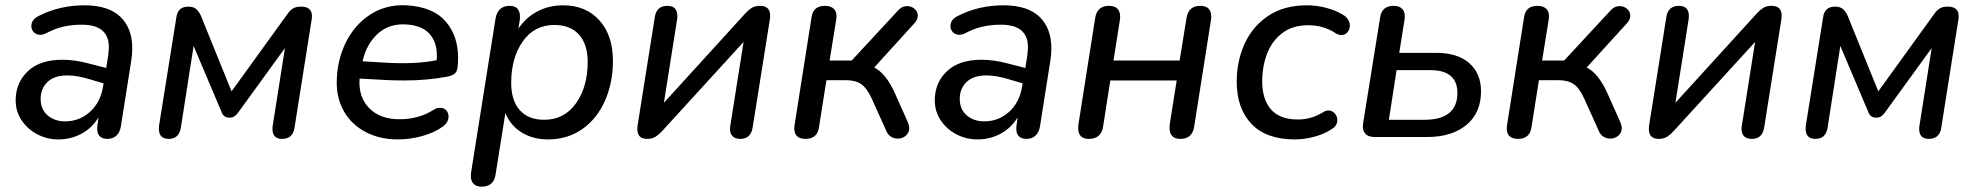

<svg xmlns="http://www.w3.org/2000/svg" viewBox="-20 -516 7441 723"><path d="M39 -138Q39 -204 84.5 -247.5Q130 -291 215 -291Q262 -291 314 -277L380 -260L388 -311Q390 -331 390 -338Q390 -423 288 -423Q250 -423 218 -415.5Q186 -408 154 -391Q142 -385 132 -385Q117 -385 107.5 -394.5Q98 -404 98 -418Q98 -443 128 -457Q205 -496 298 -496Q388 -496 433 -453Q478 -410 478 -334Q478 -309 474 -286L435 -39Q431 -17 418 -5Q405 7 384 7Q366 7 356 -2.5Q346 -12 346 -31Q346 -40 347 -45L351 -74Q326 -33 286 -12Q246 9 200 9Q157 9 120 -10.5Q83 -30 61 -63.5Q39 -97 39 -138ZM225 -59Q279 -59 318.5 -94.5Q358 -130 368 -190L370 -202L323 -216Q272 -232 234 -232Q184 -232 158.5 -207Q133 -182 133 -144Q133 -104 159.5 -81.5Q186 -59 225 -59Z M579 -43 644 -450Q649 -491 689 -491Q708 -491 718 -482.5Q728 -474 736 -458L852 -172L1063 -464Q1072 -477 1083 -484Q1094 -491 1114 -491Q1160 -491 1154 -445L1089 -35Q1083 7 1042 7Q1024 7 1015 -2.5Q1006 -12 1006 -30Q1006 -38 1007 -43L1053 -335L876 -91Q870 -83 863 -78Q856 -73 844 -73Q821 -73 814 -95L709 -343L661 -35Q654 7 615 7Q573 7 579 -43Z M1248 -204Q1248 -285 1281 -353.5Q1314 -422 1374 -461Q1434 -500 1511 -496Q1611 -490 1658 -435.5Q1705 -381 1705 -299Q1705 -275 1703 -262Q1701 -245 1690.5 -237.5Q1680 -230 1662 -227Q1588 -213 1501 -213Q1446 -213 1373 -218L1334 -220Q1329 -151 1370 -109Q1411 -67 1484 -67Q1557 -67 1612 -102Q1624 -110 1638 -110Q1652 -110 1660.5 -100.5Q1669 -91 1669 -77Q1669 -55 1647 -39Q1615 -16 1569 -3.5Q1523 9 1479 9Q1410 9 1357.5 -18.5Q1305 -46 1276.5 -94.5Q1248 -143 1248 -204ZM1381 -283Q1449 -278 1500 -278Q1566 -278 1624 -289Q1625 -296 1625 -308Q1625 -358 1597 -389Q1569 -420 1510 -424Q1444 -428 1401.5 -388Q1359 -348 1346 -287V-285Z M1753 147Q1753 138 1754 133L1846 -446Q1854 -494 1900 -494Q1919 -494 1928.5 -483.5Q1938 -473 1938 -453Q1938 -444 1937 -439L1932 -408Q1960 -450 2003.5 -473Q2047 -496 2101 -496Q2186 -496 2237 -439.5Q2288 -383 2288 -287Q2288 -205 2258.5 -137.5Q2229 -70 2173.5 -30.5Q2118 9 2043 9Q1988 9 1945.5 -16.5Q1903 -42 1883 -90L1846 142Q1839 187 1793 187Q1774 187 1763.5 176.5Q1753 166 1753 147ZM2193 -283Q2193 -350 2160 -386Q2127 -422 2068 -422Q1992 -422 1948.5 -360Q1905 -298 1905 -204Q1905 -137 1937.5 -101Q1970 -65 2029 -65Q2105 -65 2149 -127Q2193 -189 2193 -283Z M2380 -30Q2380 -40 2381 -44L2446 -453Q2453 -494 2493 -494Q2515 -494 2524 -481Q2533 -468 2530 -445L2480 -129L2787 -466Q2799 -479 2811 -486.5Q2823 -494 2842 -494Q2880 -494 2880 -457Q2880 -448 2879 -443L2814 -35Q2807 7 2768 7Q2749 7 2739 -2.5Q2729 -12 2729 -30Q2729 -38 2730 -42L2780 -358L2473 -22Q2461 -9 2448.5 -1Q2436 7 2417 7Q2380 7 2380 -30Z M2972 -45 3036 -451Q3042 -494 3086 -494Q3110 -494 3121.5 -481Q3133 -468 3129 -443L3104 -288H3187L3363 -478Q3377 -493 3396 -493Q3412 -493 3424 -482.5Q3436 -472 3436 -457Q3436 -442 3423 -428L3272 -262Q3316 -239 3348 -169L3399 -55Q3404 -42 3404 -34Q3404 -16 3391 -5Q3378 6 3360 6Q3347 6 3335.5 -1Q3324 -8 3318 -22L3262 -146Q3244 -185 3222.5 -199.5Q3201 -214 3166 -214H3092L3064 -37Q3058 7 3013 7Q2989 7 2978.5 -6.5Q2968 -20 2972 -45Z M3500 -138Q3500 -204 3545.5 -247.5Q3591 -291 3676 -291Q3723 -291 3775 -277L3841 -260L3849 -311Q3851 -331 3851 -338Q3851 -423 3749 -423Q3711 -423 3679 -415.5Q3647 -408 3615 -391Q3603 -385 3593 -385Q3578 -385 3568.5 -394.5Q3559 -404 3559 -418Q3559 -443 3589 -457Q3666 -496 3759 -496Q3849 -496 3894 -453Q3939 -410 3939 -334Q3939 -309 3935 -286L3896 -39Q3892 -17 3879 -5Q3866 7 3845 7Q3827 7 3817 -2.5Q3807 -12 3807 -31Q3807 -40 3808 -45L3812 -74Q3787 -33 3747 -12Q3707 9 3661 9Q3618 9 3581 -10.5Q3544 -30 3522 -63.5Q3500 -97 3500 -138ZM3686 -59Q3740 -59 3779.5 -94.5Q3819 -130 3829 -190L3831 -202L3784 -216Q3733 -232 3695 -232Q3645 -232 3619.5 -207Q3594 -182 3594 -144Q3594 -104 3620.5 -81.5Q3647 -59 3686 -59Z M4040 -34Q4040 -43 4041 -48L4104 -448Q4111 -494 4156 -494Q4180 -494 4190.5 -480Q4201 -466 4197 -440L4173 -288H4422L4448 -448Q4455 -494 4500 -494Q4541 -494 4541 -453Q4541 -445 4540 -440L4477 -40Q4470 7 4425 7Q4384 7 4384 -35Q4384 -44 4385 -49L4411 -213H4161L4134 -40Q4127 7 4080 7Q4040 7 4040 -34Z M4637 -209Q4637 -284 4666 -349.5Q4695 -415 4754.5 -455.5Q4814 -496 4902 -496Q4938 -496 4974 -486.5Q5010 -477 5036 -461Q5050 -453 5056.5 -442Q5063 -431 5063 -420Q5063 -405 5054 -394.5Q5045 -384 5031 -384Q5022 -384 5011 -390Q4965 -421 4906 -421Q4847 -421 4808 -391Q4769 -361 4751 -313Q4733 -265 4733 -210Q4733 -142 4766 -104Q4799 -66 4868 -66Q4919 -66 4965 -95Q4973 -100 4983 -100Q4996 -100 5006 -89Q5016 -78 5016 -64Q5016 -43 4995 -30Q4969 -12 4930.5 -1.5Q4892 9 4856 9Q4748 9 4692.5 -49.5Q4637 -108 4637 -209Z M5113 -52 5177 -450Q5183 -494 5228 -494Q5251 -494 5262 -480.5Q5273 -467 5269 -442L5249 -317H5388Q5469 -317 5513 -278Q5557 -239 5557 -172Q5557 -91 5502 -45.5Q5447 0 5353 0H5157Q5132 0 5120.5 -13.5Q5109 -27 5113 -52ZM5468 -166Q5468 -252 5365 -252H5239L5210 -65H5345Q5406 -65 5437 -90.5Q5468 -116 5468 -166Z M5655 -45 5719 -451Q5725 -494 5769 -494Q5793 -494 5804.5 -481Q5816 -468 5812 -443L5787 -288H5870L6046 -478Q6060 -493 6079 -493Q6095 -493 6107 -482.5Q6119 -472 6119 -457Q6119 -442 6106 -428L5955 -262Q5999 -239 6031 -169L6082 -55Q6087 -42 6087 -34Q6087 -16 6074 -5Q6061 6 6043 6Q6030 6 6018.5 -1Q6007 -8 6001 -22L5945 -146Q5927 -185 5905.5 -199.5Q5884 -214 5849 -214H5775L5747 -37Q5741 7 5696 7Q5672 7 5661.5 -6.5Q5651 -20 5655 -45Z M6189 -30Q6189 -40 6190 -44L6255 -453Q6262 -494 6302 -494Q6324 -494 6333 -481Q6342 -468 6339 -445L6289 -129L6596 -466Q6608 -479 6620 -486.5Q6632 -494 6651 -494Q6689 -494 6689 -457Q6689 -448 6688 -443L6623 -35Q6616 7 6577 7Q6558 7 6548 -2.5Q6538 -12 6538 -30Q6538 -38 6539 -42L6589 -358L6282 -22Q6270 -9 6257.5 -1Q6245 7 6226 7Q6189 7 6189 -30Z M6780 -43 6845 -450Q6850 -491 6890 -491Q6909 -491 6919 -482.5Q6929 -474 6937 -458L7053 -172L7264 -464Q7273 -477 7284 -484Q7295 -491 7315 -491Q7361 -491 7355 -445L7290 -35Q7284 7 7243 7Q7225 7 7216 -2.5Q7207 -12 7207 -30Q7207 -38 7208 -43L7254 -335L7077 -91Q7071 -83 7064 -78Q7057 -73 7045 -73Q7022 -73 7015 -95L6910 -343L6862 -35Q6855 7 6816 7Q6774 7 6780 -43Z"/></svg>

Font: SN Pro
Style: Italic
Weight: 400
Italic angle: -9°
Designer: Tobias Whetton
Foundry: Supernotes
Version: Version 1.003